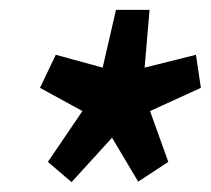

<svg xmlns="http://www.w3.org/2000/svg" viewBox="-20 -736 427 389"><path d="M125 -367 77 -408 147 -511 61 -558 93 -625 188 -599 215 -716H283L273 -599L377 -625L387 -558L284 -511L321 -408L260 -368L207 -457Z"/></svg>

Font: Georama ExtraCondensed Thin
Style: Bold Italic
Weight: 700
Italic angle: -9°
Version: Version 1.001